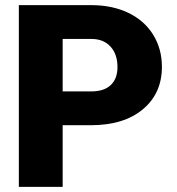

<svg xmlns="http://www.w3.org/2000/svg" viewBox="-20 -731 691 751"><path d="M225.1 -241.2V0H53.7V-710.9H337.4Q418.9 -710.9 481.7 -680.9Q544.4 -650.9 578.9 -595.5Q613.3 -540 613.3 -469.7Q613.3 -365.7 538.8 -303.5Q464.4 -241.2 334.5 -241.2ZM225.1 -373.5H337.4Q387.2 -373.5 413.3 -398.4Q439.5 -423.3 439.5 -468.8Q439.5 -518.6 412.6 -548.3Q385.7 -578.1 339.4 -578.6H225.1Z"/></svg>

Font: Sadagaat-English
Style: Regular
Weight: 900
Designer: Ahmed alsheikh
Foundry: Ahmed alsheikh Design
Version: Version 2.137;January 17, 2018;FontCreator 11.0.0.2408 64-bi